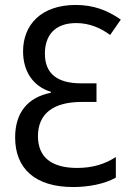

<svg xmlns="http://www.w3.org/2000/svg" viewBox="-20 -744 540 774"><path d="M275 10C336 10 401 -2 447 -28V-111C404 -83 354 -67 291 -67C188 -67 133 -110 133 -195C133 -286 195 -333 309 -333H369V-408H308C208 -408 161 -449 161 -528C161 -599 199 -651 287 -651C341 -651 386 -631 424 -603L467 -665C411 -704 355 -724 285 -724C146 -724 73 -644 73 -537C73 -458 112 -396 185 -374V-370C93 -352 41 -291 41 -190C41 -65 121 10 275 10Z"/></svg>

Font: Noto Sans Mono ExtraCondensed
Style: Regular
Weight: 400
Width: 2
Designer: Monotype Design Team
Foundry: Monotype Imaging Inc.
Version: Version 2.014